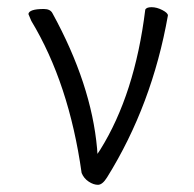

<svg xmlns="http://www.w3.org/2000/svg" viewBox="-20 -501 540 534"><path d="M278 -8Q265 13 252.5 13Q240 13 226.5 4Q213 -5 207 -20Q172 -269 67 -443L59 -462Q61 -476 102 -476Q120 -476 126 -464Q234 -267 250 -88L251 -73L259 -85Q355 -239 384 -474Q387 -481 401.5 -481Q416 -481 431.5 -473Q447 -465 447 -458Q403 -209 278 -8Z"/></svg>

Font: LXGW WenKai Mono TC Light
Style: Regular
Weight: 300
Designer: LXGW / Fontworks Inc.
Foundry: LXGW / Fontworks Inc.
Version: Version 1.330